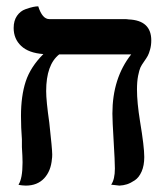

<svg xmlns="http://www.w3.org/2000/svg" viewBox="-20 -580 519 603"><path d="M410.2 -298.8Q410.2 -258.3 419.9 -198.2Q433.1 -119.1 433.1 -86.9Q433.1 -60.1 424.8 -41.3Q416.5 -22.5 403.3 -13.7Q390.1 -4.9 378.7 -1.2Q367.2 2.4 355 2.9L329.1 0Q340.8 -16.6 340.8 -50.8Q340.8 -72.8 336.9 -137.2Q333 -201.7 333 -223.1Q333 -334.5 392.1 -409.2H166Q125 -377 125 -293.9Q125 -263.2 134.8 -194.8Q144 -111.3 144 -95.2Q144 -85 143.1 -81.1Q140.1 -43 118.7 -20Q97.2 2.9 61 2.9Q55.2 2.9 49.6 2.2Q43.9 1.5 41 1L38.1 0Q50.8 -19.5 50.8 -68.8V-71.8Q50.8 -85.9 48.8 -118.2V-142.1Q45.9 -179.7 45.9 -215.8Q45.9 -278.8 60.8 -324.2Q75.7 -369.6 116.2 -410.2Q69.8 -413.6 46.4 -435.8Q22.9 -458 22.9 -492.2Q22.9 -515.1 33.4 -530.3Q43.9 -545.4 59.8 -551Q75.7 -556.6 84.5 -558.3Q93.3 -560.1 100.1 -560.1Q112.8 -520 134.8 -520H369.1Q379.9 -520 383.8 -519Q455.1 -516.1 455.1 -453.1Q455.1 -437.5 451.4 -424.6Q447.8 -411.6 444.1 -404.8Q440.4 -397.9 432.1 -386.2Q424.8 -376 421.1 -368.2Q417.5 -360.4 413.8 -342.3Q410.2 -324.2 410.2 -298.8Z"/></svg>

Font: Common Serif SemiBold
Style: Regular
Weight: 600
Designer: Philipp H. Poll, Khaled Hosny
Foundry: Stefan Peev, Context Ltd.
Version: Version 1.026